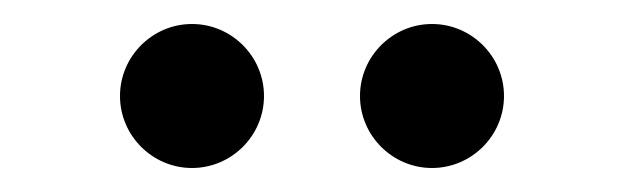

<svg xmlns="http://www.w3.org/2000/svg" viewBox="-20 -1000 520 160"><path d="M280 -920C280 -887 307 -860 340 -860C373 -860 400 -887 400 -920C400 -953 373 -980 340 -980C307 -980 280 -953 280 -920ZM80 -920C80 -887 107 -860 140 -860C173 -860 200 -887 200 -920C200 -953 173 -980 140 -980C107 -980 80 -953 80 -920Z"/></svg>

Font: Gauge
Style: Regular
Weight: 400
Designer: Daniel Pimley
Foundry: Daniel Pimley
Version: Version 1.004;PS 001.001;hotconv 1.0.56